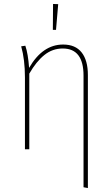

<svg xmlns="http://www.w3.org/2000/svg" viewBox="-20 -754 564 970"><path d="M424 -375V196L402 192V-372Q402 -509 297 -509Q245 -509 204 -476Q163 -443 128 -382V0H106V-363Q106 -453 87 -520L108 -523Q122 -482 127 -411Q195 -529 299 -529Q361 -529 392.5 -489Q424 -449 424 -375ZM248 -734 274 -733 263 -603H247Z"/></svg>

Font: Fira Sans Condensed Thin
Style: Regular
Weight: 250
Width: 3
Designer: Carrois Corporate & Edenspiekermann AG
Foundry: Carrois Corporate GbR & Edenspiekermann AG
Version: Version 4.203